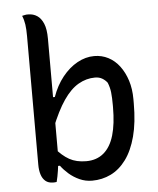

<svg xmlns="http://www.w3.org/2000/svg" viewBox="-54 -800 708 858"><g transform="rotate(-5 300.0 -371.5)"><path d="M166 3Q164 3 161 3.5Q158 4 155 4Q152 4 150 4Q129 4 116 -7Q103 -18 97 -37Q91 -56 91 -81Q91 -158 91 -229.5Q91 -301 91 -371Q91 -441 91 -512Q91 -583 91 -658Q91 -689 88 -710Q85 -731 77 -750Q80 -751 83.5 -751.5Q87 -752 90.5 -753Q94 -754 97.5 -754Q101 -754 105 -754Q127 -754 144.5 -742.5Q162 -731 172.5 -706Q183 -681 183 -638Q183 -573 183 -509Q183 -445 183 -381.5Q183 -318 183 -254Q183 -190 183 -126Q183 -113 182 -100Q181 -87 179.5 -73.5Q178 -60 176 -47Q174 -34 171.5 -21Q169 -8 166 3ZM168 -68V-150Q199 -113 230.5 -95.5Q262 -78 306 -78Q353 -78 384.5 -104.5Q416 -131 431 -182Q446 -233 446 -308V-318Q446 -351 443.5 -374Q441 -397 432 -419Q423 -431 409.5 -439Q396 -447 377 -447Q338 -447 302.5 -426.5Q267 -406 235.5 -360Q204 -314 173 -236V-376H191Q209 -427 239 -464.5Q269 -502 306 -522.5Q343 -543 382 -543Q416 -543 445 -528Q474 -513 495 -485Q516 -457 528 -419.5Q540 -382 540 -336V-317Q540 -231 523.5 -169Q507 -107 477.5 -67Q448 -27 409 -8Q370 11 325 11Q295 11 268.5 -1Q242 -13 221.5 -31Q201 -49 187 -68Z"/></g></svg>

Font: Recursive Casual
Style: Regular
Weight: 400
Version: Version 1.047